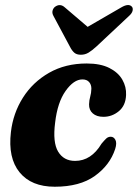

<svg xmlns="http://www.w3.org/2000/svg" viewBox="-20 -715 536 747"><path d="M300.5 -406Q267 -406 235.2 -361.2Q203.5 -316.5 194.5 -238Q184.5 -161 206.2 -125Q228 -89 272 -89Q335 -89 375 -156Q385.5 -168.5 393 -175.8Q400.5 -183 411 -183Q422.5 -183 429 -170.8Q435.5 -158.5 428 -135Q407.5 -72.5 349 -30.5Q290.5 11.5 193 11.5Q102 11.5 56.2 -44.5Q10.5 -100.5 22.5 -201.5Q31 -274.5 69.2 -335Q107.5 -395.5 171 -431.8Q234.5 -468 317.5 -468Q371 -468 405.5 -450.5Q440 -433 456 -405Q472 -377 470.5 -345.5Q469 -304.5 442.5 -282.5Q416 -260.5 382.5 -260.5Q356 -260.5 341 -273.8Q326 -287 326.5 -309Q327 -325.5 331 -339Q335 -352.5 335.5 -370Q335.5 -386 326.5 -396Q317.5 -406 300.5 -406ZM354.5 -533.5Q338 -518.5 324.5 -510.2Q311 -502 294.5 -502Q278 -502 268.8 -510.2Q259.5 -518.5 252 -533.5L188 -653Q182 -664 184.5 -673.5Q187 -683 194 -688.5Q214 -703 232.5 -686L321 -610.5L451.5 -686Q481 -703.5 493.5 -688.5Q498 -683 495.8 -673Q493.5 -663 481 -652Z"/></svg>

Font: Fraunces 72pt Soft
Style: Bold Italic
Weight: 700
Italic angle: -16°
Version: Version 1.000;[b76b70a41]